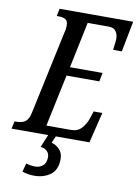

<svg xmlns="http://www.w3.org/2000/svg" viewBox="-120 -780 775 1085"><g transform="rotate(10 268.0 -237.0)"><path d="M-18 0 -8 -43H2Q34 -43 53 -56.5Q72 -70 80 -109L182 -586Q186 -601 187 -610Q188 -619 188 -627Q188 -655 172.5 -663Q157 -671 134 -671H123L132 -714H554L520 -538H470Q470 -542 472 -555.5Q474 -569 475.5 -583Q477 -597 477 -601Q477 -627 464.5 -645Q452 -663 423 -663H302L247 -399H434L424 -349H236L173 -51H314Q352 -51 374.5 -75.5Q397 -100 408 -133L422 -176H472L429 0ZM154 240Q135 240 117.5 237Q100 234 85 229L98 180Q126 188 150 188Q176 188 194.5 172.5Q213 157 213 123Q213 102 198.5 88.5Q184 75 162 73L196 -9H240L219 39Q248 47 266.5 68Q285 89 285 121Q285 184 246.5 212Q208 240 154 240Z"/></g></svg>

Font: Noto Serif ExtraCondensed Medium
Style: Italic
Weight: 500
Width: 2
Italic angle: -12°
Designer: Monotype Design Team
Foundry: Monotype Imaging Inc.
Version: Version 2.013; ttfautohint (v1.8.4.7-5d5b)